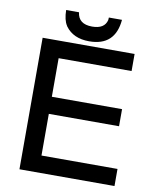

<svg xmlns="http://www.w3.org/2000/svg" viewBox="-96 -974 859 1048"><g transform="rotate(10 333.5 -450.0)"><path d="M255.9 -900.4Q263.2 -835.9 339.4 -835.9Q408.2 -835.9 420.4 -886.2Q420.4 -888.7 420.9 -893.3Q421.4 -897.9 421.4 -900.4H494.1Q481.4 -753.9 337.4 -753.9Q249.5 -753.9 206.5 -812.5L204.1 -816.4L204.6 -815.9Q185.5 -844.7 184.6 -900.4ZM189.9 -325.7V-94.7H611.3V0H84.5V-729H594.2V-634.3H189.9V-420.4H579.1V-325.7Z"/></g></svg>

Font: SolaimanLipi
Style: Bold
Weight: 700
Designer: Solaiman Karim
Foundry: Al Mamun Sumon
Version: Version 2.000